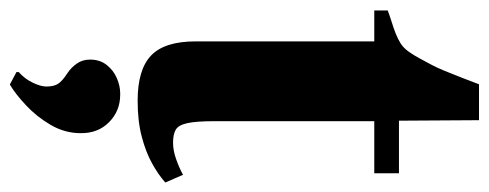

<svg xmlns="http://www.w3.org/2000/svg" viewBox="-320 -396 980 385"><g transform="rotate(90 170.5 -203.0)"><path d="M179.5 11.5Q117 11.5 88.8 -15.5Q60.5 -42.5 60.5 -104.5V-463H-1.5V-490Q9 -494 21.2 -497.8Q33.5 -501.5 44.8 -506Q56 -510.5 64 -515.5Q73 -521 80.5 -531.2Q88 -541.5 94.5 -553.8Q101 -566 107 -577Q112.5 -587 119.5 -604Q126.5 -621 133.8 -639.8Q141 -658.5 146.5 -673H218.5L219.5 -512.5H325V-463H220.5V-143Q220.5 -105.5 224.5 -87.8Q228.5 -70 237.8 -64.8Q247 -59.5 263.5 -59.5Q279.5 -59.5 297 -65.8Q314.5 -72 328 -79.5L343.5 -44Q328.5 -30.5 305.8 -17.8Q283 -5 251.8 3.2Q220.5 11.5 179.5 11.5ZM244.5 126Q244.5 157.5 228 185.8Q211.5 214 188.8 235.2Q166 256.5 147.5 267.5H146.5L122 254.5V250Q135.5 238 143.2 222Q151 206 151 194.5Q151 179.5 145.5 171Q140 162.5 124.5 152.5Q112.5 144.5 104.8 133.2Q97 122 97 107Q97 87 107.8 73.5Q118.5 60 134.2 53.2Q150 46.5 164.5 46.5H167.5Q200 46.5 222.5 68.8Q245 91 244.5 126Z"/></g></svg>

Font: Merriweather 120pt ExtraBold
Style: Regular
Weight: 800
Version: Version 2.100